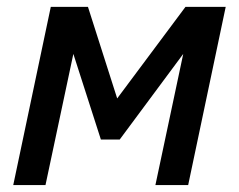

<svg xmlns="http://www.w3.org/2000/svg" viewBox="-20 -532 686 552"><path d="M521 0H426.8L506.8 -377L324.2 -130.9H270L190.9 -377L110.8 0H18.1L126 -512.2H232.9L316.9 -249L513.2 -512.2H628.9Z"/></svg>

Font: Clear Sans Medium
Style: Italic
Weight: 500
Italic angle: -12°
Foundry: Intel Corporation
Version: Version 1.00